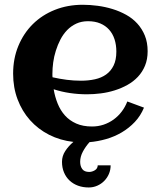

<svg xmlns="http://www.w3.org/2000/svg" viewBox="-20 -598 686 821"><path d="M453.1 108.9Q453.1 128.4 445.8 145.5Q438.5 162.6 425.8 175.5Q413.1 188.5 396 196Q378.9 203.6 359.4 203.6Q334.5 203.6 313.7 196Q293 188.5 277.6 174.1Q262.2 159.7 253.7 139.4Q245.1 119.1 245.1 93.8Q245.1 68.8 259.3 47.4Q273.4 25.9 293.9 8.8Q237.3 2.4 189.9 -21.7Q142.6 -45.9 108.4 -84.2Q74.2 -122.6 55.2 -173.1Q36.1 -223.6 36.1 -283.2Q36.1 -347.7 58.6 -401.9Q81.1 -456.1 120.6 -495.1Q160.2 -534.2 214.8 -555.9Q269.5 -577.6 334 -577.6Q365.2 -577.6 397.9 -573.2Q430.7 -568.8 461.4 -559.3Q492.2 -549.8 519.5 -534.7Q546.9 -519.5 567.1 -497.3Q587.4 -475.1 599.4 -445.8Q611.3 -416.5 611.3 -378.9Q611.3 -344.2 600.1 -317.1Q588.9 -290 569.6 -269.5Q550.3 -249 524.9 -234.9Q499.5 -220.7 470.7 -211.7Q441.9 -202.6 411.4 -198.7Q380.9 -194.8 352.1 -194.8Q315.4 -194.8 279.8 -200Q244.1 -205.1 209.5 -216.3Q214.8 -184.1 226.6 -155Q238.3 -126 257.8 -104.2Q277.3 -82.5 305.9 -69.8Q334.5 -57.1 373.5 -57.1Q399.4 -57.1 422.9 -64.9Q446.3 -72.8 465.8 -86.9Q485.4 -101.1 500.2 -120.6Q515.1 -140.1 524.4 -164.1L595.7 -137.7Q581.1 -102.5 556.4 -76.4Q531.7 -50.3 500.7 -32Q469.7 -13.7 434.1 -3.4Q398.4 6.8 362.8 9.8Q346.2 28.3 334.5 50Q322.8 71.8 322.8 93.8Q322.8 112.8 331.8 125Q340.8 137.2 361.3 137.2Q373.5 137.2 385.5 130.1Q397.5 123 397.9 108.9ZM204.6 -267.6Q234.9 -260.7 265.1 -256.8Q295.4 -252.9 326.2 -252.9Q358.4 -252.9 386 -259Q413.6 -265.1 433.8 -279.5Q454.1 -293.9 465.8 -317.9Q477.5 -341.8 477.5 -377.4Q477.5 -406.2 469.7 -430.2Q461.9 -454.1 446.5 -471.2Q431.2 -488.3 408.7 -497.8Q386.2 -507.3 356.4 -507.3Q328.6 -507.3 306.4 -497.1Q284.2 -486.8 267.3 -469.5Q250.5 -452.1 238.5 -429.2Q226.6 -406.2 218.8 -381.3Q210.9 -356.4 207.5 -331.1Q204.1 -305.7 204.1 -283.2Q204.1 -279.3 204.1 -275.4Q204.1 -271.5 204.6 -267.6Z"/></svg>

Font: Aclonica
Style: Regular
Weight: 400
Designer: Astigmatic (AOETI)
Foundry: Astigmatic (AOETI)
Version: Version 1.000